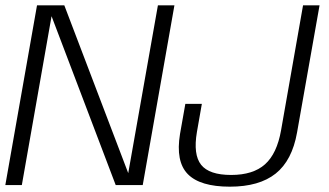

<svg xmlns="http://www.w3.org/2000/svg" viewBox="-30 -695 1234 721"><path d="M-10 0H52L165.5 -645H159.5L404.5 0H506L625 -675H563L449 -30.5H457L211.5 -675H109ZM833 6Q943.5 6 1005.2 -43.2Q1067 -92.5 1085.5 -197.5L1170 -675H1108L1025.5 -206Q1010 -118 965.2 -78Q920.5 -38 838 -38Q755.5 -38 725.2 -76.2Q695 -114.5 709.5 -199.5L728 -305H666L646 -192Q629 -88.5 675.2 -41.2Q721.5 6 833 6Z"/></svg>

Font: Anybody UltraCondensed Thin Light
Style: Italic
Weight: 300
Italic angle: -10°
Version: Version 1.111